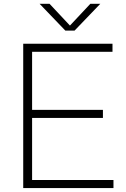

<svg xmlns="http://www.w3.org/2000/svg" viewBox="-20 -964 646 984"><path d="M99 0V-740H556.5V-698.5H144.5V-401H507.5V-359.5H144.5V-41.5H561.5V0ZM315 -807 183 -944.5H234L338.5 -833L443 -944.5H494L362 -807Z"/></svg>

Font: Encode Sans SmExp XLt
Style: Regular
Weight: 200
Width: 6
Designer: Multiple Designers
Foundry: Impallari Type
Version: Version 3.002; ttfautohint (v1.8.3) -l 8 -r 50 -G 200 -x 14 